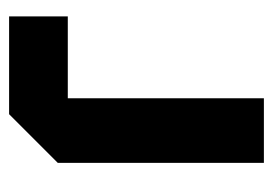

<svg xmlns="http://www.w3.org/2000/svg" viewBox="-109 -491 600 422"><g transform="rotate(-90 191.0 -280.0)"><path d="M44 0V-453L151 -560H366V-431H186V0Z"/></g></svg>

Font: Tektur SemiCondensed SemiBold
Style: Regular
Weight: 600
Width: 4
Designer: Adam Jagosz
Foundry: Adam Jagosz
Version: Version 1.005;gftools[0.9.30]